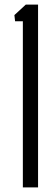

<svg xmlns="http://www.w3.org/2000/svg" viewBox="-20 -820 240 840"><path d="M80 0V-727H46L43 -754L93 -800H146.5V0Z"/></svg>

Font: Big Shoulders Stencil Display
Style: Regular
Weight: 400
Designer: Patric King
Foundry: XO Type Co
Version: Version 1.000